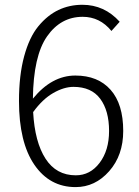

<svg xmlns="http://www.w3.org/2000/svg" viewBox="-20 -762 574 795"><path d="M293.9 -36.1Q353.5 -36.1 392.6 -87.9Q431.6 -139.6 431.6 -219.7Q431.6 -303.7 395 -353Q358.4 -402.3 284.2 -402.3Q245.1 -402.3 200.7 -377Q156.2 -351.6 117.2 -297.9Q124 -173.8 168.5 -105Q212.9 -36.1 293.9 -36.1ZM475.6 -671.9 441.4 -633.8Q393.6 -692.4 322.3 -692.4Q231.4 -692.4 174.8 -611.3Q118.2 -530.3 116.2 -353.5Q194.3 -449.2 292 -449.2Q385.7 -449.2 438 -390.1Q490.2 -331.1 490.2 -219.7Q490.2 -119.1 432.1 -53.2Q374 12.7 293 12.7Q185.5 12.7 122.1 -80.1Q58.6 -172.9 58.6 -343.8Q58.6 -450.2 80.1 -529.3Q101.6 -608.4 139.2 -653.8Q176.8 -699.2 222.2 -720.7Q267.6 -742.2 321.3 -742.2Q412.1 -742.2 475.6 -671.9Z"/></svg>

Font: Bpmf Zihi Sans Light
Style: Light
Weight: 300
Foundry: But Ko
Version: Version 1.320